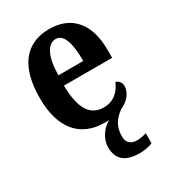

<svg xmlns="http://www.w3.org/2000/svg" viewBox="-190 -648 880 983"><g transform="rotate(-30 250.5 -156.5)"><path d="M346 235C365 235 402 230 420 220V161C399 168 381 171 365 171C330 171 306 154 306 116C306 59 328 24 374 -9C422 -30 447 -68 447 -102C447 -124 434 -138 417 -144C397 -97 361 -60 301 -60C222 -60 181 -121 179 -259H464V-307C464 -465 386 -548 258 -548C119 -548 40 -453 40 -265C40 -91 117 10 268 10C276 10 284 10 291 9C251 32 217 77 217 128C217 203 262 235 346 235ZM328 -319H181C182 -428 213 -487 261 -487C309 -487 328 -423 328 -319Z"/></g></svg>

Font: Noto Serif Devanagari Condensed
Style: Bold
Weight: 700
Width: 3
Designer: Universal Thirst, Indian Type Foundry and the Monotype Design Team
Foundry: Monotype Imaging Inc.
Version: Version 2.004